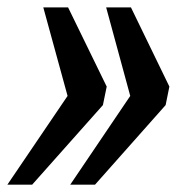

<svg xmlns="http://www.w3.org/2000/svg" viewBox="-65 -502 498 522"><path d="M225.1 -266.6 214.8 -216.3 22.5 0H-44.9L118.7 -241.2L52.7 -481.9H120.1ZM395.5 -266.6 385.3 -216.3 193.4 0H126L289.1 -241.2L223.6 -481.9H291Z"/></svg>

Font: Charis SIL Phon
Style: Bold Italic
Weight: 700
Italic angle: -11°
Foundry: SIL International
Version: Version 5.000